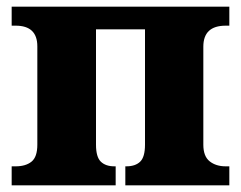

<svg xmlns="http://www.w3.org/2000/svg" viewBox="-20 -556 724 576"><path d="M15 -57H27Q57 -57 74.5 -71Q92 -85 92 -122V-417Q92 -479 27 -479H15V-536H668V-479H657Q590 -479 590 -416V-122Q590 -87 609 -72Q628 -57 657 -57H668V0H356V-57H359Q386 -57 400.5 -71Q415 -85 415 -122V-468H268V-122Q268 -85 282.5 -71Q297 -57 323 -57H327V0H15Z"/></svg>

Font: Noto Serif ExtraBold
Style: Regular
Weight: 800
Designer: Monotype Design Team
Foundry: Monotype Imaging Inc.
Version: Version 1.001